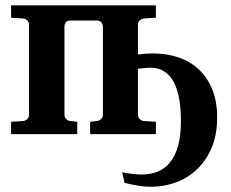

<svg xmlns="http://www.w3.org/2000/svg" viewBox="-20 -508 873 727"><path d="M321.3 0V-46.9L347.7 -49.8Q356.4 -50.8 363 -57.4Q369.6 -64 369.6 -73.2V-407.2Q369.6 -416 363.5 -423.1Q357.4 -430.2 347.7 -430.2H246.1Q233.9 -430.2 229 -423.1Q224.1 -416 224.1 -407.2V-73.2Q224.1 -64 230.5 -57.4Q236.8 -50.8 246.1 -49.8L272.5 -46.9V0H22V-46.9L67.9 -49.8Q77.1 -50.8 83.5 -57.4Q89.8 -64 89.8 -73.2V-415Q89.8 -423.8 83.5 -430.4Q77.1 -437 67.9 -438L22 -440.9V-487.8H570.3V-440.9L524.4 -438Q515.6 -437 509 -430.4Q502.4 -423.8 502.4 -415V-301.8Q510.7 -302.7 527.1 -304.2Q543.5 -305.7 559.6 -305.7Q611.3 -305.7 655.8 -290.5Q700.2 -275.4 732.7 -245.1Q765.1 -214.8 783.7 -169.4Q802.2 -124 802.2 -64Q802.2 3.9 780.5 53.5Q758.8 103 723.4 135.5Q688 168 643.3 183.6Q598.6 199.2 552.7 199.2Q527.3 199.2 502.9 195.1Q478.5 190.9 451.7 184.6L442.4 144Q451.7 146.5 462.2 147.9Q472.7 149.4 482.7 150.6Q492.7 151.9 501.5 152.3Q510.3 152.8 516.1 152.8Q548.8 152.8 576.2 142.1Q603.5 131.3 623.3 107.4Q643.1 83.5 654.1 44.9Q665 6.3 665 -49.3Q665 -94.7 658.7 -132.1Q652.3 -169.4 638.7 -195.8Q625 -222.2 603.3 -236.8Q581.5 -251.5 550.8 -251.5Q539.1 -251.5 524.7 -250Q510.3 -248.5 502.4 -247.6V-73.2Q502.4 -64 509 -57.4Q515.6 -50.8 524.4 -49.8L570.3 -46.9V0Z"/></svg>

Font: Charis SIL
Style: Bold
Weight: 700
Foundry: SIL International
Version: Version 4.112